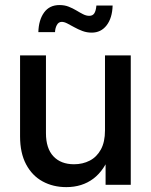

<svg xmlns="http://www.w3.org/2000/svg" viewBox="-20 -746 609 775"><path d="M247.6 9.3Q194.3 9.3 152.1 -13.7Q109.9 -36.6 85.4 -82.5Q61 -128.4 61 -195.3V-522.5H165.5V-208.5Q165.5 -147 195.6 -115Q225.6 -83 278.8 -83Q314 -83 342.3 -97.7Q370.6 -112.3 387.2 -142.6Q403.8 -172.9 403.8 -219.7V-522.5H507.8V0H406.2V-129.4H427.2Q402.3 -59.1 356.9 -24.9Q311.5 9.3 247.6 9.3ZM350.1 -614.3Q330.6 -614.3 313 -620.8Q295.4 -627.4 280 -636Q264.6 -644.5 252 -651.1Q239.3 -657.7 229.5 -657.7Q216.3 -657.7 209.5 -645Q202.6 -632.3 202.1 -616.2H134.8Q136.2 -665.5 158 -695.6Q179.7 -725.6 220.2 -725.6Q240.7 -725.6 257.3 -719Q273.9 -712.4 288.1 -703.9Q302.2 -695.3 315.2 -688.7Q328.1 -682.1 340.3 -682.1Q354 -682.1 360.6 -692.1Q367.2 -702.1 369.1 -723.6H434.6Q433.1 -673.3 410.4 -643.8Q387.7 -614.3 350.1 -614.3Z"/></svg>

Font: Inter 28pt Medium
Style: Regular
Weight: 500
Designer: Rasmus Andersson
Foundry: rsms
Version: Version 4.001;git-66647c0bb